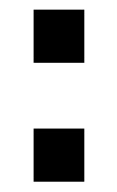

<svg xmlns="http://www.w3.org/2000/svg" viewBox="-20 -416 237 388"><path d="M47.9 -156.2H150.4V-48.8H47.9ZM47.9 -396.5H150.4V-289.1H47.9Z"/></svg>

Font: Dinish Expanded
Style: Regular
Weight: 400
Width: 7
Designer: Charles Nix
Foundry: Playbeing
Version: Version 2.005; ttfautohint (v1.8.3)